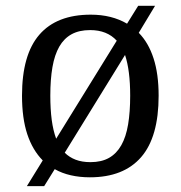

<svg xmlns="http://www.w3.org/2000/svg" viewBox="-20 -596 617 656"><path d="M454.1 -483.9Q487.3 -450.2 504.6 -396.7Q522 -343.3 522 -269Q522 -127.9 462.2 -59.1Q402.3 9.8 287.1 9.8Q252.4 9.8 222.2 2.9Q191.9 -3.9 167 -18.1L130.9 40H71.8L126 -47.9Q91.3 -83 73.2 -137.5Q55.2 -191.9 55.2 -269Q55.2 -409.2 114.5 -477.5Q173.8 -545.9 290 -545.9Q326.2 -545.9 357.2 -538.1Q388.2 -530.3 414.1 -515.1L452.1 -576.2H509.8ZM151.9 -269Q151.9 -223.1 156.7 -186.5Q161.6 -149.9 171.9 -122.1L378.9 -457Q345.7 -493.2 288.1 -493.2Q250.5 -493.2 224.6 -479Q198.7 -464.8 182.6 -436.8Q166.5 -408.7 159.2 -366.7Q151.9 -324.7 151.9 -269ZM424.8 -269Q424.8 -355.5 407.2 -408.2L201.2 -74.2Q216.8 -58.6 238.5 -50.3Q260.3 -42 289.1 -42Q326.7 -42 352.5 -56.6Q378.4 -71.3 394.5 -99.9Q410.6 -128.4 417.7 -170.9Q424.8 -213.4 424.8 -269Z"/></svg>

Font: Noto Serif
Style: Regular
Weight: 400
Designer: Monotype Design team
Foundry: Monotype Imaging Inc.
Version: Version 1.02